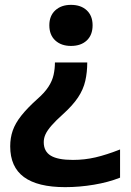

<svg xmlns="http://www.w3.org/2000/svg" viewBox="-20 -550 540 790"><path d="M339 -293Q339 -253 331 -217.5Q323 -182 301 -149Q279 -116 239 -80Q210 -54 192.5 -34Q175 -14 167.5 2Q160 18 160 35Q160 73 189 90.5Q218 108 280 108Q328 108 373 97.5Q418 87 474 65V181Q426 200 366.5 210Q307 220 248 220Q135 220 78.5 178.5Q22 137 22 52Q22 17 32.5 -13Q43 -43 67.5 -74Q92 -105 132 -141Q163 -168 179 -192.5Q195 -217 200.5 -242Q206 -267 206 -293ZM272 -530Q313 -530 337 -507.5Q361 -485 361 -446Q361 -406 337 -383.5Q313 -361 272 -361Q232 -361 207.5 -383.5Q183 -406 183 -446Q183 -485 207.5 -507.5Q232 -530 272 -530Z"/></svg>

Font: M PLUS Code Latin SemiBold
Style: Regular
Weight: 600
Designer: Coji Morishita
Foundry: UNDERFOREST DESIGN
Version: Version 1.002; ttfautohint (v1.8.3)